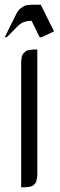

<svg xmlns="http://www.w3.org/2000/svg" viewBox="-21 -794 256 814"><path d="M-1 -636.2 50.8 -740.2 59.1 -752 63 -755.9 77.1 -766.1 85 -770 92.8 -772 110.8 -773.9H151.9L208 -661.1L155.8 -636.2H147L112.8 -706.1L92.8 -704.1L77.1 -699.2L71.8 -696.8L59.1 -688L7.8 -636.2ZM68.8 0V-532.2L70.8 -549.8L73.2 -559.1L77.1 -565.9L85.9 -575.2L94.2 -580.1L103 -582L120.1 -584H137.2V-50.8L134.8 -34.2L132.8 -24.9L128.9 -17.1L120.1 -7.8L111.8 -3.9L103 -2L85.9 0Z"/></svg>

Font: Petahja
Style: Regular
Weight: 400
Designer: T. Christopher White
Version: Version 1.1